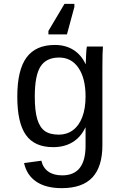

<svg xmlns="http://www.w3.org/2000/svg" viewBox="-20 -770 640 997"><path d="M300.3 207Q218.3 207 168.5 173.3Q118.7 139.6 105 76.7L194.8 64.5Q203.1 101.1 230.7 120.8Q258.3 140.6 303.2 140.6Q424.3 140.6 424.3 -13.2V-107.9H423.3Q399.4 -57.6 356.9 -31.7Q314.5 -5.9 255.9 -5.9Q159.2 -5.9 114.5 -69.1Q69.8 -132.3 69.8 -268.1Q69.8 -406.2 117.7 -471.4Q165.5 -536.6 265.1 -536.6Q320.3 -536.6 361.1 -511Q401.9 -485.4 423.8 -438H425.3Q425.3 -452.6 427.2 -487.5Q429.2 -522.5 431.2 -528.3H514.6Q511.7 -502 511.7 -418.9V-15.6Q511.7 95.2 460 151.1Q408.2 207 300.3 207ZM424.3 -269Q424.3 -363.3 387.7 -417.2Q351.1 -471.2 287.1 -471.2Q220.2 -471.2 190.4 -424.6Q160.6 -377.9 160.6 -269Q160.6 -195.3 173.1 -152.6Q185.5 -109.9 211.9 -90.3Q238.3 -70.8 285.6 -70.8Q327.1 -70.8 358.6 -94Q390.1 -117.2 407.2 -161.9Q424.3 -206.5 424.3 -269ZM366.2 -750V-733.9L327.6 -591.3H231.4V-609.4L314.9 -750Z"/></svg>

Font: Cousine
Style: Regular
Weight: 400
Monospace: yes
Designer: Steve Matteson
Foundry: Ascender Corporation
Version: Version 1.20